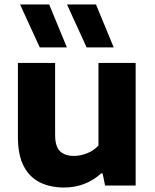

<svg xmlns="http://www.w3.org/2000/svg" viewBox="-20 -828 690 857"><path d="M266 9Q205.5 9 159 -13.5Q112.5 -36 86.2 -85.8Q60 -135.5 60 -216V-547H226V-226.5Q226 -173 248.5 -152.5Q271 -132 309 -132Q338.5 -132 368.5 -143.8Q398.5 -155.5 419.5 -178.5V-547H585.5V0H449L438 -54H431.5Q362 9 266 9ZM366.5 -616.5 279 -808H408.5L487.5 -616.5ZM157.5 -616.5 69.5 -808H199.5L278.5 -616.5Z"/></svg>

Font: Encode Sans SemiExpanded SemiExpanded
Style: Bold
Weight: 700
Width: 6
Designer: Multiple Designers
Foundry: Impallari Type
Version: Version 3.000; ttfautohint (v1.8.3) -l 8 -r 50 -G 200 -x 14 